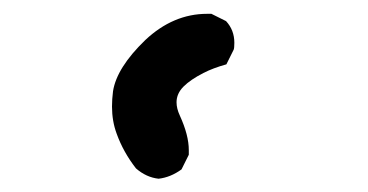

<svg xmlns="http://www.w3.org/2000/svg" viewBox="-20 -844 540 282"><path d="M144.5 -687.5Q144.5 -698.2 146 -710Q151.4 -744.6 193.4 -785.2Q234.4 -823.7 284.2 -823.7Q286.6 -823.7 290.5 -823.7L312 -813Q324.2 -799.8 324.2 -781.2Q324.2 -773.4 323.2 -771L312.5 -749.5Q293 -744.1 278.8 -736.8Q259.8 -727.1 249.5 -716.8Q239.3 -706.5 239.3 -693.8Q239.3 -684.6 244.1 -674.3Q257.3 -645.5 257.3 -623.5Q257.3 -620.6 257.3 -616.7L246.6 -595.2Q230.5 -583.5 212.9 -581.5Q194.8 -583.5 179.7 -596.7Q161.1 -620.6 151.4 -647.5Q144.5 -666 144.5 -687.5Z"/></svg>

Font: Bakudai
Style: Medium
Weight: 500
Version: Version 1.48